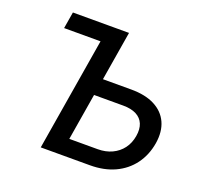

<svg xmlns="http://www.w3.org/2000/svg" viewBox="-126 -871 1067 1014"><g transform="rotate(20 408.0 -364.0)"><path d="M101.6 -634.3 117.2 -727.5H353L337.4 -634.3ZM352.5 -450.7H546.4Q625.5 -450.7 678 -423.6Q730.5 -396.5 753.2 -346.7Q775.9 -296.9 765.1 -229Q753.4 -158.7 715.1 -107.2Q676.8 -55.7 616.5 -27.8Q556.2 0 477.5 0H201.2L321.8 -727.5H432.6L327.6 -93.8H486.8Q531.7 -93.8 567.1 -110.4Q602.5 -127 625.2 -157.2Q647.9 -187.5 654.8 -229Q661.6 -269 649.9 -297.6Q638.2 -326.2 609.1 -341.3Q580.1 -356.4 535.2 -356.4H337.4Z"/></g></svg>

Font: Inter 17pt Medium
Style: Italic
Weight: 500
Italic angle: -9.3988°
Version: Version 4.001;git-66647c0bb